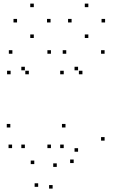

<svg xmlns="http://www.w3.org/2000/svg" viewBox="-20 -827 660 1085"><path d="M40 -407.2V-427.2H20V-407.2ZM143 -407.2V-427.2H123V-407.2ZM120.5 -429.7V-449.7H100.5V-429.7ZM120.5 10V-10H100.5V10ZM267.9 10V-10H247.9V10ZM267.9 -523.3V-543.3H247.9V-523.3ZM50 -523.3V-543.3H30V-523.3ZM340.1 10V-10H320.1V10ZM350.1 -106.6V-126.6H330.1V-106.6ZM38.3 -106.6V-126.6H18.3V-106.6ZM48.3 10V-10H28.3V10ZM265.7 -700.1V-720.1H245.7V-700.1ZM171 -786.6V-806.6H151V-786.6ZM76.3 -700.1V-720.1H56.3V-700.1ZM171 -612.3V-632.3H151V-612.3ZM340.2 -407.2V-427.2H320.2V-407.2ZM445.8 -407.2V-427.2H425.8V-407.2ZM421.2 -429.7V-449.7H401.2V-429.7ZM421.2 30.4V10.4H401.2V30.4ZM396.4 94.4V74.4H376.4V94.4ZM300.8 116.2V96.2H280.8V116.2ZM173.7 100.3V80.3H153.7V100.3ZM195.7 228.8V208.8H175.7V228.8ZM277.4 238.8V218.8H257.4V238.8ZM571.1 -32.3V-52.3H551.1V-32.3ZM571.1 -523.3V-543.3H551.1V-523.3ZM354.4 -523.3V-543.3H334.4V-523.3ZM573.9 -700.1V-720.1H553.9V-700.1ZM479.2 -786.6V-806.6H459.2V-786.6ZM384.6 -700.1V-720.1H364.6V-700.1ZM479.2 -612.3V-632.3H459.2V-612.3Z"/></svg>

Font: Monaspace Argon Dots Var
Style: Regular
Weight: 400
Designer: Riley Cran and the Lettermatic Team
Version: Version 1.100 (Monaspace Argon Dots)